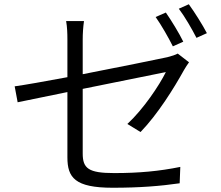

<svg xmlns="http://www.w3.org/2000/svg" viewBox="-20 -851 1040 903"><path d="M760 -792 712 -771C739 -733 773 -673 793 -633L842 -655C822 -696 785 -756 760 -792ZM868 -831 821 -810C849 -773 882 -716 904 -673L953 -695C934 -732 895 -794 868 -831ZM869 -558 816 -599C805 -593 787 -587 767 -582C726 -573 543 -536 369 -502V-665C369 -693 371 -724 375 -752H291C296 -724 297 -694 297 -665V-488C190 -468 94 -451 49 -445L63 -370L297 -418V-111C297 -16 332 32 510 32C638 32 735 24 825 11L828 -66C729 -46 635 -37 517 -37C396 -37 369 -59 369 -129V-433L760 -512C730 -451 655 -338 579 -268L641 -230C723 -315 799 -438 845 -521C852 -533 862 -549 869 -558Z"/></svg>

Font: Noto Sans CJK HK DemiLight
Style: Regular
Weight: 350
Designer: Ryoko NISHIZUKA 西塚涼子 (kana, bopomofo & ideographs); Paul D. Hunt (Latin, Greek & Cyrillic); Sandoll Communications 산돌커뮤니
Foundry: Adobe
Version: Version 2.004;hotconv 1.0.118;makeotfexe 2.5.65603